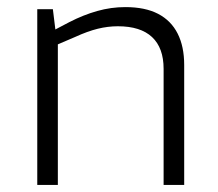

<svg xmlns="http://www.w3.org/2000/svg" viewBox="-20 -521 615 541"><path d="M85 0V-495H129L136 -438L176 -459Q215 -479 254 -490Q293 -501 333 -501Q389 -501 425.5 -482Q462 -463 480.5 -426.5Q499 -390 499 -338V0H441V-327Q441 -386 408.5 -416.5Q376 -447 312 -447Q284 -447 255.5 -440Q227 -433 192 -417L143 -396V0Z"/></svg>

Font: REM ExtraLight
Style: Regular
Weight: 250
Designer: Octavio Pardo
Foundry: Ashler Design
Version: Version 1.005;gftools[0.9.28]